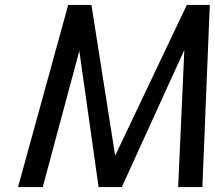

<svg xmlns="http://www.w3.org/2000/svg" viewBox="-20 -757 871 777"><path d="M53 0 256 -737H350L446 -127L736 -737H829L799 0H701L726 -555L473 0H379L301 -551L153 0Z"/></svg>

Font: Exo Thin Medium
Style: Italic
Weight: 500
Italic angle: -9°
Version: Version 2.000